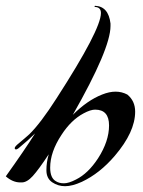

<svg xmlns="http://www.w3.org/2000/svg" viewBox="-74 -617 494 662"><path d="M392 -232Q392 -162 322 -80Q270 -19 208 10Q175 25 150.5 25Q126 25 106 11.5Q86 -2 86 -30Q86 -58 94 -85Q59 -32 39 -10Q19 12 1 12Q-1 12 -4 12Q-30 12 -54 -9Q11 -100 47 -157Q24 -134 -10 -106Q-19 -99 -22.5 -103.5Q-26 -108 -15 -118Q15 -143 27 -154Q66 -192 121 -278Q274 -515 274 -572Q274 -592 254 -593Q252 -593 252 -595Q252 -597 254 -597Q300 -595 307 -536Q307 -532 307 -527Q307 -449 177 -221Q227 -271 278 -291Q303 -301 324.5 -301Q346 -301 365 -291Q392 -269 392 -232ZM254 -239Q238 -239 214 -226Q171 -203 138 -152Q99 -93 99 -39Q99 -3 119 8Q130 15 146.5 15Q163 15 188 2Q230 -19 264 -71Q302 -130 302 -184.5Q302 -239 254 -239Z"/></svg>

Font: Arizonia
Style: Regular
Weight: 400
Designer: Robert E. Leuschke
Foundry: Robert E. Leuschke
Version: Version 1.003